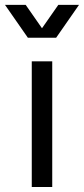

<svg xmlns="http://www.w3.org/2000/svg" viewBox="-62 -750 337 770"><path d="M65.4 0H147.5V-503.9H65.4ZM-42 -730.5 49.8 -598.6H163.1L254.9 -730.5H171.9L106.4 -636.7L41 -730.5Z"/></svg>

Font: Wanted Sans
Style: Regular
Weight: 400
Designer: Original Design by Kil Hyung-jin and Kang Hanbin, Wanted Lab, Inc; Hangeul from Source Han Sans by Jang Soo-young and Ka
Foundry: Wanted Lab, Inc.
Version: Version 1.001;Glyphs 3.2 (3227)